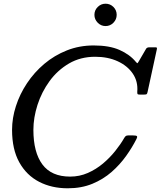

<svg xmlns="http://www.w3.org/2000/svg" viewBox="-20 -1005 866 1035"><path d="M716 -256.5Q693.5 -211.5 660.2 -164.8Q627 -118 581.8 -78.2Q536.5 -38.5 477.8 -14.2Q419 10 345 10Q258.5 10 190.8 -25Q123 -60 84 -130Q45 -200 45 -305Q45 -368.5 65.8 -433Q86.5 -497.5 125.5 -556.2Q164.5 -615 218.8 -660.8Q273 -706.5 340.2 -733.2Q407.5 -760 485 -760Q569.5 -760 624.2 -735.8Q679 -711.5 711 -673Q719 -664 720.5 -664Q722 -664 728.5 -675L767.5 -742Q772 -750 786 -750H816Q823.5 -750 825.2 -748.2Q827 -746.5 825.5 -739.5L776 -511.5Q774 -501 771 -498Q768 -495 755 -495H735Q723.5 -495 721.5 -498.2Q719.5 -501.5 720 -511Q724.5 -566 695.8 -608.2Q667 -650.5 614.2 -674.8Q561.5 -699 493 -699Q414 -699 352 -662.8Q290 -626.5 247.2 -567.8Q204.5 -509 182.2 -439.8Q160 -370.5 160 -305Q160 -183.5 208.8 -118.2Q257.5 -53 358 -53Q408.5 -53 453 -72.5Q497.5 -92 534.8 -123.2Q572 -154.5 601 -190.8Q630 -227 649.5 -261Q653 -267 657.2 -271Q661.5 -275 671 -275H697Q714.5 -275 718 -271Q721.5 -267 716 -256.5ZM549 -864.5Q524.5 -864.5 506.8 -882.5Q489 -900.5 489 -925Q489 -950 506.8 -967.5Q524.5 -985 549 -985Q574 -985 591.5 -967.5Q609 -950 609 -925Q609 -900.5 591.5 -882.5Q574 -864.5 549 -864.5Z"/></svg>

Font: Besley
Style: Italic
Weight: 400
Italic angle: -13°
Designer: Owen Earl
Foundry: indestructible type*
Version: Version 4.000; ttfautohint (v1.8.4.7-5d5b)